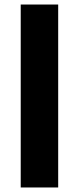

<svg xmlns="http://www.w3.org/2000/svg" viewBox="-20 -828 348 848"><path d="M71.5 0V-808H237V0Z"/></svg>

Font: Encode Sans Expanded
Style: Bold
Weight: 700
Width: 7
Designer: Multiple Designers
Foundry: Impallari Type
Version: Version 3.000; ttfautohint (v1.8.3) -l 8 -r 50 -G 200 -x 14 